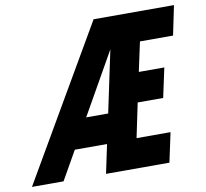

<svg xmlns="http://www.w3.org/2000/svg" viewBox="-133 -783 931 868"><g transform="rotate(-10 332.5 -349.0)"><path d="M351 -698H720L692 -563H540L511 -428H628L599 -293H482L449 -135H605L576 0H285L313 -132H165L90 0H-55ZM342 -267 402 -551 241 -267Z"/></g></svg>

Font: Azeret Mono
Style: Bold Italic
Weight: 700
Italic angle: -12°
Designer: Martin Vácha
Foundry: Displaay
Version: Version 1.000; Glyphs 3.0.3, build 3074